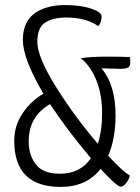

<svg xmlns="http://www.w3.org/2000/svg" viewBox="-20 -726 553 756"><path d="M406 -113Q463 -51 491 -35Q489 -21 477.5 -6Q466 9 455 9Q441 9 376 -61Q321 10 219 10Q36 10 36 -172Q36 -231 69 -280Q102 -329 151 -357Q70 -495 70 -568Q70 -639 115 -672.5Q160 -706 237 -706Q298 -706 339 -692Q380 -678 380 -662Q380 -638 367 -623Q319 -657 241 -657Q188 -657 157.5 -637Q127 -617 127 -561Q127 -502 199.5 -385.5Q272 -269 365 -160Q382 -210 382 -281Q382 -356 358.5 -412Q335 -468 298 -497Q337 -503 403 -503Q465 -503 492 -501Q492 -500 492.5 -492.5Q493 -485 493 -479Q493 -466 485 -460.5Q477 -455 452 -455L380 -457Q435 -390 435 -273Q435 -179 406 -113ZM216 -42Q296 -42 338 -103Q246 -212 177 -316Q93 -268 93 -169Q93 -116 121 -79Q149 -42 216 -42Z"/></svg>

Font: Yanone Kaffeesatz Light
Style: Regular
Weight: 300
Designer: Yanone (Cyrillic: Daniel Pouzeot)
Foundry: Yanone
Version: Version 1.003;PS 001.003;hotconv 1.0.88;makeotf.lib2.5.64775